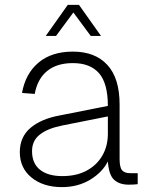

<svg xmlns="http://www.w3.org/2000/svg" viewBox="-20 -753 640 785"><path d="M233 12Q157 12 109 -27Q61 -66 61 -131Q61 -193 104.5 -230Q148 -267 224 -281L421 -320Q421 -412 385 -453.5Q349 -495 278 -495Q212 -495 172.5 -462.5Q133 -430 122 -369L70 -373Q84 -452 137.5 -497Q191 -542 278 -542Q369 -542 419 -487.5Q469 -433 469 -326V-103Q469 -68 479.5 -56.5Q490 -45 512 -45H543V0Q538 1 526.5 1.5Q515 2 506 2Q469 2 447 -17.5Q425 -37 421 -93Q399 -49 349 -18.5Q299 12 233 12ZM235 -33Q293 -33 334.5 -55.5Q376 -78 398.5 -117Q421 -156 421 -206V-277L235 -240Q175 -228 143 -203Q111 -178 111 -135Q111 -85 143.5 -59Q176 -33 235 -33ZM167 -606 257 -733H303L393 -606H351L280 -702L209 -606Z"/></svg>

Font: Geist Mono UltraLight
Style: Regular
Weight: 200
Monospace: yes
Designer: Basement.studio, Andrés Briganti, Mateo Zaragoza
Foundry: Basement.studio, Vercel, Andrés Briganti, Guido Ferreyra, Mateo Zaragoza
Version: Version 1.400; ttfautohint (v1.8.4.7-5d5b)